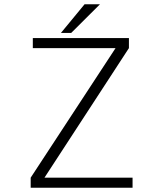

<svg xmlns="http://www.w3.org/2000/svg" viewBox="-20 -878 750 898"><path d="M265 -724 375.5 -858H447.5L313 -724ZM188 -47H600V0H123.5V-47L520.5 -653H133.5V-700H583V-653Z"/></svg>

Font: League Mono UltraLight
Style: Regular
Weight: 200
Width: 6
Designer: Tyler Finck
Foundry: The League of Moveable Type / Tyler Finck
Version: Version 2.210